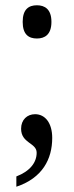

<svg xmlns="http://www.w3.org/2000/svg" viewBox="-20 -554 280 728"><path d="M120 -408C150 -408 175 -423 175 -471C175 -519 150 -534 120 -534C89 -534 66 -519 66 -471C66 -423 89 -408 120 -408ZM42 154C141 121 178 49 178 -31C178 -88 151 -121 113 -121C83 -121 60 -100 60 -66C60 -10 119 -13 119 25C119 62 94 95 42 115Z"/></svg>

Font: Noto Serif Khmer Condensed
Style: Regular
Weight: 400
Width: 3
Designer: Danh Hong and the Monotype Design Team
Foundry: Monotype Imaging Inc.
Version: Version 2.004